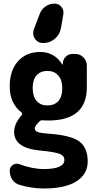

<svg xmlns="http://www.w3.org/2000/svg" viewBox="-20 -820 540 1070"><path d="M202.1 -744.1Q211.9 -769.5 234.4 -784.7Q256.8 -799.8 284.2 -799.8Q307.6 -799.8 322.3 -781.7Q336.9 -763.7 333 -741.2L319.3 -661.1Q312.5 -626 284.7 -603Q256.8 -580.1 220.7 -580.1Q190.4 -580.1 174.3 -604.5Q158.2 -628.9 168.9 -657.2ZM162.1 -330.1Q162.1 -282.2 184.1 -257.3Q206.1 -232.4 244.1 -232.4Q283.2 -232.4 305.2 -256.8Q327.1 -281.2 327.1 -328.1Q327.1 -374 304.7 -399.4Q282.2 -424.8 244.1 -424.8Q206.1 -424.8 184.1 -400.4Q162.1 -376 162.1 -330.1ZM249 -75.2Q375 -66.4 421.9 -31.7Q468.8 2.9 468.8 80.1Q468.8 150.4 406.2 190.4Q343.8 230.5 223.6 230.5Q156.2 230.5 88.9 210Q63.5 203.1 48.8 181.2Q34.2 159.2 34.2 130.9Q34.2 111.3 51.3 99.6Q68.4 87.9 86.9 94.7Q162.1 122.1 223.6 122.1Q338.9 122.1 338.9 70.3Q338.9 48.8 314 38.1Q289.1 27.3 209 19.5Q58.6 6.8 58.6 -85Q58.6 -129.9 100.6 -177.7Q107.4 -186.5 99.6 -193.4Q33.2 -245.1 34.2 -339.8Q34.2 -426.8 80.1 -478.5Q126 -530.3 204.1 -530.3Q283.2 -530.3 327.1 -460.9Q327.1 -460 329.1 -460Q330.1 -460 330.1 -460.9V-466.8Q331.1 -489.3 346.7 -504.4Q362.3 -519.5 384.8 -519.5H398.4Q425.8 -519.5 444.8 -500.5Q463.9 -481.4 463.9 -454.1V-333Q463.9 -148.4 249 -148.4Q227.5 -148.4 217.8 -149.4Q207 -151.4 199.2 -142.6Q173.8 -118.2 173.8 -104.5Q173.8 -90.8 189.5 -84.5Q205.1 -78.1 249 -75.2Z"/></svg>

Font: Rounded-X Mgen+ 2m bold
Style: Bold
Weight: 700
Designer: [Source Han Sans]
Ryoko NISHIZUKA  (kana & ideographs); Paul D. Hunt (Latin, Greek & Cyrillic); Wenlong ZHANG  (bopomofo
Version: Version 1.059.20150602